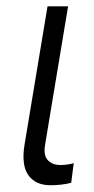

<svg xmlns="http://www.w3.org/2000/svg" viewBox="-20 -565 289 593"><path d="M126.8 -545.5H190.3L119.3 -118.3Q113.6 -85.2 127.7 -70.3Q141.7 -55.4 166.5 -55.4Q188.6 -55.4 207.7 -61.1L199.9 -0.4Q170.1 7.1 136 7.1Q89.8 7.1 67.6 -24Q45.5 -55 55.8 -118.3Z"/></svg>

Font: Karasuma Gothic
Style: Light Italic
Weight: 300
Italic angle: 9.39998°
Designer: Rasmus Andersson / Ryoko Nishizuka
Foundry: rsms
Version: Version 1.00